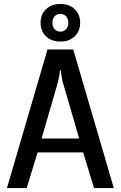

<svg xmlns="http://www.w3.org/2000/svg" viewBox="-20 -950 610 970"><path d="M15 0ZM455 0 400 -180H170L115 0H15L220 -700H350L555 0ZM190 -250H380L300 -525Q296 -536 294 -548.5Q292 -561 290 -572Q288 -584 287 -595H283Q282 -583 280 -571Q278 -560 275.5 -548Q273 -536 270 -525ZM285 -880Q270 -880 257.5 -869Q245 -858 245 -835Q245 -812 257.5 -801Q270 -790 285 -790Q300 -790 312.5 -801Q325 -812 325 -835Q325 -858 312.5 -869Q300 -880 285 -880ZM285 -930Q330 -930 357.5 -903.5Q385 -877 385 -835Q385 -793 357.5 -766.5Q330 -740 285 -740Q240 -740 212.5 -766.5Q185 -793 185 -835Q185 -877 212.5 -903.5Q240 -930 285 -930Z"/></svg>

Font: Scada
Style: Regular
Weight: 400
Designer: Jovanny Lemonad
Foundry: Jovanny Lemonad
Version: Version 3.005; ttfautohint (v0.91) -l 8 -r 50 -G 200 -x 0 -w